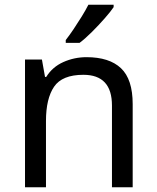

<svg xmlns="http://www.w3.org/2000/svg" viewBox="-20 -786 658 806"><path d="M343 -546Q439 -546 488 -499.5Q537 -453 537 -349V0H450V-343Q450 -472 330 -472Q241 -472 207 -422Q173 -372 173 -278V0H85V-536H156L169 -463H174Q200 -505 246 -525.5Q292 -546 343 -546ZM457 -756Q445 -738 420 -709.5Q395 -681 366.5 -652.5Q338 -624 314 -606H256V-618Q271 -637 288.5 -663Q306 -689 323 -716.5Q340 -744 351 -766H457Z"/></svg>

Font: Noto Sans Zanabazar Square
Style: Regular
Weight: 400
Version: Version 2.005; ttfautohint (v1.8.4.7-5d5b)